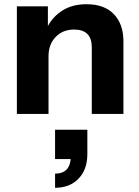

<svg xmlns="http://www.w3.org/2000/svg" viewBox="-20 -540 659 910"><path d="M60 0V-510H207V-417Q233 -464 279 -492Q325 -520 390 -520Q475 -520 520 -472.5Q565 -425 565 -345V0H415V-316Q415 -400 331 -400Q278 -400 244 -365Q210 -330 210 -274V0ZM241 350V283Q309 283 315 214H241V75H394V191Q394 263 352.5 306.5Q311 350 241 350Z"/></svg>

Font: Instrument Sans
Style: Bold
Weight: 700
Designer: Rodrigo Fuenzalida
Foundry: fragTYPE
Version: Version 1.000; ttfautohint (v1.8.4.7-5d5b);gftools[0.9.28]